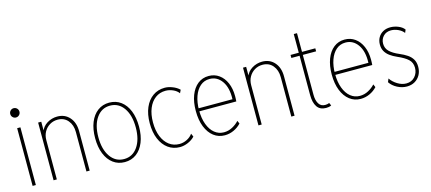

<svg xmlns="http://www.w3.org/2000/svg" viewBox="-54 -1183 3760 1676"><g transform="rotate(-15 1826.5 -345.0)"><path d="M82 0V-521.5H111.3V0ZM96.7 -614.3Q80.1 -614.3 67.9 -626.5Q55.7 -638.7 55.7 -656.2Q55.7 -673.8 67.9 -686Q80.1 -698.2 96.7 -698.2Q114.3 -698.2 126.5 -686Q138.7 -673.8 138.7 -656.2Q138.7 -638.7 126.5 -626.5Q114.3 -614.3 96.7 -614.3Z M271.5 0V-521.5H299.8V-445.3H313.5L294.9 -430.7Q310.5 -477.1 353 -503.2Q395.5 -529.3 445.3 -529.3Q514.2 -529.3 555.9 -481.7Q597.7 -434.1 597.7 -356.4V0H568.4V-356.4Q568.4 -420.4 533.9 -461.2Q499.5 -502 441.4 -502Q402.3 -502 370.4 -482.9Q338.4 -463.9 319.6 -430.7Q300.8 -397.5 300.8 -354.5V0Z M915 7.8Q855 7.8 810.3 -25.4Q765.6 -58.6 741.2 -118.9Q716.8 -179.2 716.8 -260.7Q716.8 -342.3 741.2 -402.6Q765.6 -462.9 810.3 -496.1Q855 -529.3 915 -529.3Q975.1 -529.3 1019.8 -496.1Q1064.5 -462.9 1088.9 -402.6Q1113.3 -342.3 1113.3 -260.7Q1113.3 -179.2 1088.9 -118.9Q1064.5 -58.6 1019.8 -25.4Q975.1 7.8 915 7.8ZM915 -19.5Q992.2 -19.5 1038.1 -85.2Q1084 -150.9 1084 -260.7Q1084 -370.6 1038.1 -436.3Q992.2 -502 915 -502Q838.4 -502 792.2 -436.3Q746.1 -370.6 746.1 -260.7Q746.1 -150.9 792.2 -85.2Q838.4 -19.5 915 -19.5Z M1414.1 5.9Q1353 5.9 1307.4 -27.3Q1261.7 -60.5 1236.3 -120.8Q1210.9 -181.2 1210.9 -262.7Q1210.9 -343.8 1236.6 -403.6Q1262.2 -463.4 1308.6 -496.3Q1355 -529.3 1417 -529.3Q1449.2 -529.3 1485.8 -515.1Q1522.5 -501 1547.9 -476.6L1534.2 -448.2Q1516.1 -473.1 1483.2 -487.5Q1450.2 -502 1417 -502Q1363.8 -502 1324 -472.4Q1284.2 -442.9 1262.2 -389.2Q1240.2 -335.4 1240.2 -262.7Q1240.2 -189.5 1262.2 -135.3Q1284.2 -81.1 1323.7 -51.3Q1363.3 -21.5 1416 -21.5Q1450.7 -21.5 1483.6 -37.8Q1516.6 -54.2 1536.1 -82L1548.8 -52.7Q1523.9 -25.9 1486.6 -10Q1449.2 5.9 1414.1 5.9Z M1818.4 7.8Q1761.7 7.8 1718.5 -25.4Q1675.3 -58.6 1651.1 -119.4Q1627 -180.2 1627 -262.7Q1627 -342.8 1649.9 -402.8Q1672.9 -462.9 1714.8 -496.1Q1756.8 -529.3 1813.5 -529.3Q1866.7 -529.3 1907 -500.2Q1947.3 -471.2 1969.7 -419.4Q1992.2 -367.7 1992.2 -299.8Q1992.2 -288.1 1991.7 -275.9Q1991.2 -263.7 1990.2 -252H1650.4V-279.3H1962.9Q1966.8 -382.8 1924.8 -442.4Q1882.8 -502 1814.5 -502Q1765.6 -502 1730.2 -471.4Q1694.8 -440.9 1675.5 -386.7Q1656.2 -332.5 1656.2 -261.7Q1656.2 -187.5 1676.8 -133.1Q1697.3 -78.6 1733.6 -49.1Q1770 -19.5 1817.4 -19.5Q1857.9 -19.5 1894 -38.8Q1930.2 -58.1 1955.1 -85.9L1966.8 -58.6Q1938.5 -27.8 1899.4 -10Q1860.4 7.8 1818.4 7.8Z M2123 0V-521.5H2151.4V-445.3H2165L2146.5 -430.7Q2162.1 -477.1 2204.6 -503.2Q2247.1 -529.3 2296.9 -529.3Q2365.7 -529.3 2407.5 -481.7Q2449.2 -434.1 2449.2 -356.4V0H2419.9V-356.4Q2419.9 -420.4 2385.5 -461.2Q2351.1 -502 2293 -502Q2253.9 -502 2221.9 -482.9Q2189.9 -463.9 2171.1 -430.7Q2152.3 -397.5 2152.3 -354.5V0Z M2733.4 5.9Q2678.7 5.9 2652.8 -32.5Q2627 -70.8 2627 -139.6V-690.4H2656.2V-133.8Q2656.2 -83.5 2675 -52.5Q2693.8 -21.5 2732.4 -21.5Q2740.7 -21.5 2750.7 -23.2Q2760.7 -24.9 2769.5 -29.3L2781.2 -3.9Q2769.5 2 2757.3 3.9Q2745.1 5.9 2733.4 5.9ZM2552.7 -494.1V-521.5H2776.4V-494.1Z M3046.9 7.8Q2990.2 7.8 2947 -25.4Q2903.8 -58.6 2879.6 -119.4Q2855.5 -180.2 2855.5 -262.7Q2855.5 -342.8 2878.4 -402.8Q2901.4 -462.9 2943.4 -496.1Q2985.4 -529.3 3042 -529.3Q3095.2 -529.3 3135.5 -500.2Q3175.8 -471.2 3198.2 -419.4Q3220.7 -367.7 3220.7 -299.8Q3220.7 -288.1 3220.2 -275.9Q3219.7 -263.7 3218.8 -252H2878.9V-279.3H3191.4Q3195.3 -382.8 3153.3 -442.4Q3111.3 -502 3043 -502Q2994.1 -502 2958.7 -471.4Q2923.3 -440.9 2904.1 -386.7Q2884.8 -332.5 2884.8 -261.7Q2884.8 -187.5 2905.3 -133.1Q2925.8 -78.6 2962.2 -49.1Q2998.5 -19.5 3045.9 -19.5Q3086.4 -19.5 3122.6 -38.8Q3158.7 -58.1 3183.6 -85.9L3195.3 -58.6Q3167 -27.8 3127.9 -10Q3088.9 7.8 3046.9 7.8Z M3463.9 7.8Q3419.4 7.8 3377.7 -14.2Q3335.9 -36.1 3312.5 -71.3L3325.2 -101.6Q3348.1 -67.4 3387 -43.5Q3425.8 -19.5 3465.8 -19.5Q3513.7 -19.5 3543.5 -52.5Q3573.2 -85.4 3573.2 -132.8Q3573.2 -179.2 3542.7 -208Q3512.2 -236.8 3448.2 -264.6Q3411.1 -280.8 3384.5 -300.5Q3357.9 -320.3 3343.5 -346.2Q3329.1 -372.1 3329.1 -406.2Q3329.1 -442.4 3345 -470.2Q3360.8 -498 3389.2 -513.7Q3417.5 -529.3 3455.1 -529.3Q3491.7 -529.3 3527.1 -514.6Q3562.5 -500 3580.1 -475.6L3568.4 -448.2Q3550.3 -472.7 3518.1 -487.3Q3485.8 -502 3454.1 -502Q3411.1 -502 3384.8 -474.6Q3358.4 -447.3 3358.4 -406.2Q3358.4 -365.2 3387.2 -336.7Q3416 -308.1 3474.6 -283.2Q3512.7 -267.1 3541.5 -247.6Q3570.3 -228 3586.4 -200.7Q3602.5 -173.3 3602.5 -133.8Q3602.5 -92.8 3585 -60.8Q3567.4 -28.8 3536.1 -10.5Q3504.9 7.8 3463.9 7.8Z"/></g></svg>

Font: Reddit Sans Condensed ExtraLight
Style: Regular
Weight: 250
Version: Version 1.014